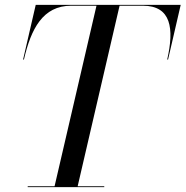

<svg xmlns="http://www.w3.org/2000/svg" viewBox="-20 -770 764 790"><path d="M94 -3.5V0H409V-3.5H299.5L472 -746.5H568C685 -746.5 697 -652 668 -525H671.5L723.5 -750H127L75 -525H78.5C107.5 -651 156 -746.5 273 -746.5H377L204.5 -3.5Z"/></svg>

Font: Bodoni* 48pt
Style: Italic
Weight: 400
Italic angle: -13°
Version: Version 2.3